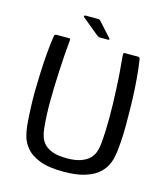

<svg xmlns="http://www.w3.org/2000/svg" viewBox="-119 -902 873 1001"><g transform="rotate(15 317.0 -401.0)"><path d="M317 7Q234 7 186 -12.5Q138 -32 114.5 -61Q91 -90 83 -120.5Q75 -151 73 -174Q69 -215 67 -263Q65 -311 65 -355Q66 -404 68 -458Q70 -512 74.5 -565Q79 -618 86 -663Q86 -667 89.5 -670Q93 -673 97 -673Q114 -673 131 -673Q148 -673 165 -673Q171 -673 172 -671Q173 -669 172 -657Q168 -617 165 -574Q162 -531 160 -485Q156 -406 155.5 -330.5Q155 -255 162 -186Q164 -163 171 -141.5Q178 -120 194 -103Q210 -86 239.5 -75.5Q269 -65 315 -65Q361 -65 390.5 -75.5Q420 -86 437 -103Q454 -120 461 -142Q468 -164 470 -186Q476 -254 476 -328Q476 -402 472 -480Q470 -527 466.5 -571.5Q463 -616 459 -657Q459 -669 460 -671Q461 -673 467 -673Q485 -673 502.5 -673Q520 -673 537 -673Q543 -673 545.5 -670Q548 -667 549 -663Q556 -618 560.5 -565.5Q565 -513 567 -459.5Q569 -406 569 -358Q570 -313 568.5 -264.5Q567 -216 562 -174Q560 -156 555 -132.5Q550 -109 536.5 -84.5Q523 -60 497 -39.5Q471 -19 427 -6Q383 7 317 7ZM319 -718Q314 -718 311 -720.5Q308 -723 302 -726L212 -800Q210 -802 211.5 -805.5Q213 -809 216 -809H285Q292 -809 295 -807Q298 -805 302 -800L366 -729Q370 -725 370 -721.5Q370 -718 364 -718Z"/></g></svg>

Font: Glory Medium
Style: Regular
Weight: 500
Designer: Robert Leuschke
Foundry: Robert Leuschke
Version: Version 1.011